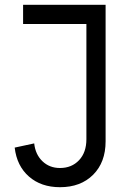

<svg xmlns="http://www.w3.org/2000/svg" viewBox="-20 -770 535 800"><path d="M420 -750V-181.2Q420 -93.8 368.1 -41.9Q316.2 10 230 10Q151.2 10 100.6 -34.4Q50 -78.8 41.2 -155L122.5 -172.5Q127.5 -126.2 156.9 -98.1Q186.2 -70 230 -70Q278.8 -70 309.4 -102.5Q340 -135 340 -190V-670H76.2V-750Z"/></svg>

Font: Now Alt
Style: Regular
Weight: 400
Designer: Alfredo Marco Pradil
Foundry: Alfredo Marco Pradil
Version: Version 1.002;PS 001.002;hotconv 1.0.88;makeotf.lib2.5.64775